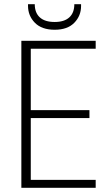

<svg xmlns="http://www.w3.org/2000/svg" viewBox="-20 -897 531 917"><path d="M437 -702.1V-664.1H127V-371.1H407.2V-333H127V-38.1H437V0H82V-702.1ZM367.2 -868.2Q367.2 -821.3 334.7 -788.1Q302.2 -754.9 241.2 -754.9Q179.2 -754.9 146.5 -788.3Q113.8 -821.8 113.8 -869.1V-877H146Q146 -835.9 170.2 -814Q194.3 -792 241.2 -792Q287.1 -792 311 -814Q335 -835.9 335 -877H367.2Z"/></svg>

Font: SVN-Poppins ExtraLight
Style: Regular
Weight: 200
Designer: Ninad Kale (Devanagari), Jonny Pinhorn (Latin)
Foundry: Indian Type Foundry
Version: Version 3.002 2017